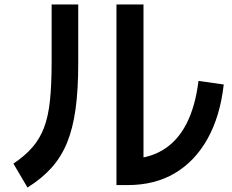

<svg xmlns="http://www.w3.org/2000/svg" viewBox="-20 -792 1040 859"><path d="M501 36V-772H622V-18L552 -81Q641 -81 707 -120Q773 -159 813.5 -237Q854 -315 868 -430L981 -414Q965 -272 908.5 -171Q852 -70 762 -17Q672 36 552 36ZM40 -60Q92 -95 125 -133Q158 -171 177 -221Q196 -271 203.5 -342Q211 -413 211 -515V-772H330V-507Q330 -390 318 -303.5Q306 -217 280 -153.5Q254 -90 210.5 -41.5Q167 7 103 47Z"/></svg>

Font: M PLUS 2 Thin SemiBold
Style: Regular
Weight: 600
Version: Version 1.001